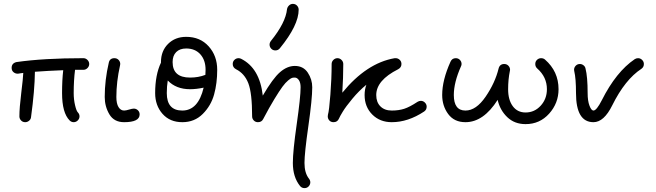

<svg xmlns="http://www.w3.org/2000/svg" viewBox="-20 -630 3380 990"><path d="M110 0Q97 0 88.5 -9Q80 -18 80 -30Q80 -73 89.5 -150Q99 -227 100 -254Q91 -253 85 -252Q79 -251 76 -250.5Q73 -250 71 -250Q59 -250 49.5 -258Q40 -266 40 -280Q40 -304 65 -310Q205 -330 410 -330Q422 -330 431 -321Q440 -312 440 -300Q440 -288 431 -279Q422 -270 410 -270H367Q360 -216 360 -150Q360 -117 367 -87.5Q374 -58 381 -51Q390 -42 390 -30Q390 -18 381 -9Q372 0 360 0Q348 0 339 -9Q300 -48 300 -150Q300 -217 306 -268Q228 -265 160 -260Q159 -165 140 -26Q139 -15 130 -7.5Q121 0 110 0Z M670 -70Q682 -70 691 -61.5Q700 -53 700 -40Q700 0 620 0Q568 0 544 -40.5Q520 -81 520 -130Q520 -217 541 -307Q546 -330 570 -330Q583 -330 591.5 -321Q600 -312 600 -300Q600 -299 599.5 -296.5Q599 -294 599 -293Q580 -208 580 -130Q580 -96 591 -78Q602 -60 620 -60Q629 -60 645.5 -65Q662 -70 670 -70Z M1100 -270Q1100 -201 1084 -143Q1068 -85 1025.5 -42.5Q983 0 920 0Q856 0 818 -43Q780 -86 780 -150Q780 -244 810 -307V-310Q810 -367 846.5 -403.5Q883 -440 940 -440Q1012 -440 1056 -391Q1100 -342 1100 -270ZM870 -310Q870 -230 960 -230Q1003 -230 1039 -244Q1040 -253 1040 -270Q1040 -320 1013 -350Q986 -380 940 -380Q907 -380 888.5 -361.5Q870 -343 870 -310ZM960 -170Q888 -170 845 -215Q840 -185 840 -150Q840 -60 920 -60Q1002 -60 1030 -178Q992 -170 960 -170Z M1580 310Q1580 322 1571.5 331Q1563 340 1550 340Q1536 340 1527 329Q1490 283 1490 210Q1490 150 1510 10Q1530 -130 1530 -180Q1530 -204 1521 -217Q1512 -230 1500 -230Q1492 -230 1486 -228.5Q1480 -227 1466 -215.5Q1452 -204 1436.5 -183Q1421 -162 1395 -119.5Q1369 -77 1337 -16Q1329 0 1310 0Q1297 0 1288.5 -9Q1280 -18 1280 -30Q1280 -150 1260.5 -200.5Q1241 -251 1197 -273Q1180 -282 1180 -300Q1180 -313 1189 -321.5Q1198 -330 1210 -330Q1217 -330 1223 -327Q1319 -279 1335 -137Q1387 -226 1424 -258Q1461 -290 1500 -290Q1544 -290 1567 -255.5Q1590 -221 1590 -180Q1590 -120 1570 20Q1550 160 1550 210Q1550 262 1573 291Q1580 300 1580 310ZM1490 -610Q1503 -610 1511.5 -601Q1520 -592 1520 -580Q1520 -500 1423 -381Q1414 -370 1400 -370Q1387 -370 1378.5 -379Q1370 -388 1370 -400Q1370 -410 1377 -419Q1453 -513 1460 -583Q1462 -594 1470.5 -602Q1479 -610 1490 -610Z M2150 -110Q2162 -110 2171 -101Q2180 -92 2180 -80Q2180 -64 2167 -55Q2084 0 2000 0Q1939 0 1899.5 -39.5Q1860 -79 1860 -140Q1860 -168 1869 -193Q1831 -162 1797 -121Q1763 -80 1747.5 -54.5Q1732 -29 1728 -19Q1720 0 1700 0Q1686 0 1678 -9Q1670 -18 1670 -30Q1670 -36 1671 -39Q1677 -58 1683.5 -141.5Q1690 -225 1690 -300Q1690 -312 1699 -321Q1708 -330 1720 -330Q1732 -330 1741 -321Q1750 -312 1750 -300Q1750 -230 1745 -152Q1870 -305 2015 -330H2020Q2032 -330 2041 -321.5Q2050 -313 2050 -300Q2050 -282 2033 -273Q1920 -216 1920 -140Q1920 -103 1941.5 -81.5Q1963 -60 2000 -60Q2036 -60 2064 -69Q2092 -78 2133 -105Q2141 -110 2150 -110Z M2740 -300Q2740 -313 2749 -321.5Q2758 -330 2770 -330Q2782 -330 2790 -323Q2860 -262 2860 -170Q2860 -98 2811.5 -44Q2763 10 2690 10Q2633 10 2595.5 -26Q2558 -62 2546 -115Q2473 0 2380 0Q2322 0 2291 -42Q2260 -84 2260 -140Q2260 -217 2303 -312Q2311 -330 2330 -330Q2343 -330 2351.5 -321Q2360 -312 2360 -300Q2360 -294 2357 -288Q2320 -205 2320 -140Q2320 -60 2380 -60Q2435 -60 2484 -131.5Q2533 -203 2551 -277Q2557 -300 2580 -300Q2593 -300 2601.5 -291Q2610 -282 2610 -270Q2610 -269 2609.5 -267Q2609 -265 2609 -264Q2600 -220 2600 -170Q2600 -115 2624 -82.5Q2648 -50 2690 -50Q2736 -50 2768 -85Q2800 -120 2800 -170Q2800 -233 2750 -277Q2740 -286 2740 -300Z M3270 -330Q3282 -330 3291 -321Q3300 -312 3300 -300Q3300 -284 3287 -275Q3203 -220 3137 -87Q3094 0 3040 0Q2950 0 2950 -150Q2950 -226 2941 -263Q2940 -265 2940 -270Q2940 -282 2948.5 -291Q2957 -300 2970 -300Q2980 -300 2988.5 -293.5Q2997 -287 2999 -277Q3010 -234 3010 -150Q3010 -110 3019.5 -85Q3029 -60 3040 -60Q3056 -60 3083 -113Q3157 -260 3253 -325Q3261 -330 3270 -330Z"/></svg>

Font: Pecita
Style: Book
Weight: 400
Width: 7
Version: Version 4.3